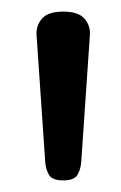

<svg xmlns="http://www.w3.org/2000/svg" viewBox="-20 -1015 209 331"><path d="M89 -704Q70 -704 64.5 -713.5Q59 -723 58 -735L43 -955Q42 -971 52.5 -983Q63 -995 89 -995Q115 -995 125.5 -983Q136 -971 135 -955L120 -735Q119 -723 113.5 -713.5Q108 -704 89 -704Z"/></svg>

Font: Playwrite PL
Style: Regular
Weight: 400
Designer: Veronika Burian, José Scaglione
Foundry: TypeTogether
Version: Version 1.002